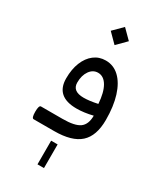

<svg xmlns="http://www.w3.org/2000/svg" viewBox="-262 -942 1100 1290"><g transform="rotate(30 287.5 -297.0)"><path d="M259.3 65.9H309.6V249.5H259.3ZM236.8 -773.9 307.1 -844.2 377.4 -773.9 307.1 -703.1ZM85.4 -99.1H251.5Q347.2 -99.1 385.3 -127.2Q423.3 -155.3 423.3 -222.7Q356 -206.1 298.3 -206.1Q137.2 -206.1 137.2 -347.7Q137.2 -418.5 158.7 -471.7Q180.2 -524.9 219 -554.7Q257.8 -584.5 309.1 -584.5Q370.1 -584.5 414.8 -542Q459.5 -499.5 483.9 -421.9Q508.3 -344.2 508.3 -238.3Q508.3 -114.7 444.8 -57.4Q381.3 0 244.1 0H85.4Q69.3 0 69.3 -49.8Q69.3 -99.1 85.4 -99.1ZM410.6 -306.6Q404.8 -392.6 377.2 -439.9Q349.6 -487.3 305.2 -487.3Q266.1 -487.3 241 -451.7Q215.8 -416 215.8 -360.4Q215.8 -293 303.7 -293Q347.7 -293 410.6 -306.6Z"/></g></svg>

Font: Estedad-FD Medium
Style: Regular
Weight: 500
Designer: Amin Abedi
Version: Version 7.3